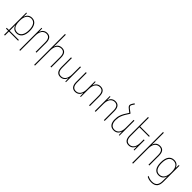

<svg xmlns="http://www.w3.org/2000/svg" viewBox="362 -2445 4368 4368"><g transform="rotate(45 2546.0 -261.5)"><path d="M83 232H109V103H404V78H109V2C109 -30 109 -65 107 -104H109C129 -34 176 10 259 10C372 10 437 -87 437 -243C437 -396 377 -492 263 -492C177 -492 127 -439 109 -372H107L104 -482H83V78H14V103H83ZM257 -15C167 -15 109 -78 109 -228V-260C109 -383 164 -467 261 -467C359 -467 410 -382 410 -243C410 -97 351 -15 257 -15Z M573 232H599V-256C599 -396 662 -467 749 -467C820 -467 865 -423 865 -309V0H891V-310C891 -441 836 -492 750 -492C669 -492 620 -442 601 -380H598L594 -482H573Z M1076 -760H1050V232H1076V-256C1076 -396 1136 -467 1226 -467C1300 -467 1342 -423 1342 -309V0H1368V-310C1368 -441 1316 -492 1227 -492C1143 -492 1095 -444 1077 -380H1074C1075 -409 1076 -432 1076 -462Z M1841 -482H1815V-226C1815 -86 1753 -15 1666 -15C1595 -15 1549 -59 1549 -173V-482H1523V-172C1523 -41 1579 10 1664 10C1745 10 1794 -40 1814 -102H1817L1820 0H1841Z M2469 -492C2388 -492 2339 -442 2320 -380H2317L2313 -482H2292V-226C2292 -86 2230 -15 2143 -15C2072 -15 2026 -59 2026 -173V-482H2000V-172C2000 -41 2056 10 2141 10C2222 10 2271 -40 2291 -102H2294L2297 0H2318V-256C2318 -396 2381 -467 2468 -467C2539 -467 2584 -423 2584 -309V0H2610V-310C2610 -441 2555 -492 2469 -492Z M2769 0H2795V-256C2795 -396 2858 -467 2945 -467C3016 -467 3061 -423 3061 -309V0H3087V-310C3087 -441 3032 -492 2946 -492C2865 -492 2816 -442 2797 -380H2794L2790 -482H2769Z M3382 -536 3294 -602C3269 -621 3257 -638 3257 -657C3257 -669 3263 -684 3274 -700L3307 -751L3284 -764L3251 -712C3237 -690 3231 -673 3231 -656C3231 -630 3246 -609 3278 -584L3353 -525C3243 -364 3222 -287 3222 -187C3222 -63 3276 10 3382 10C3466 10 3515 -40 3535 -102H3538L3541 0H3562V-482H3536V-226C3536 -86 3474 -15 3382 -15C3296 -15 3249 -80 3249 -187C3249 -290 3275 -366 3382 -525Z M4039 -332H4013V-226C4013 -86 3951 -15 3864 -15C3793 -15 3747 -59 3747 -173V-457H4055V-482H3747V-760H3721V-172C3721 -41 3777 10 3862 10C3943 10 3992 -40 4012 -102H4015L4018 0H4039Z M4230 -760H4204V232H4230V-256C4230 -396 4290 -467 4380 -467C4454 -467 4496 -423 4496 -309V0H4522V-310C4522 -441 4470 -492 4381 -492C4297 -492 4249 -444 4231 -380H4228C4229 -409 4230 -432 4230 -462Z M4823 241C4965 241 5011 160 5011 29V-482H4989L4985 -391H4983C4961 -450 4915 -492 4837 -492C4718 -492 4654 -401 4654 -235C4654 -66 4721 10 4826 10C4905 10 4963 -33 4985 -111H4987C4985 -75 4985 -48 4985 -18V29C4985 148 4945 216 4823 216C4761 216 4720 199 4678 177V206C4719 226 4758 241 4823 241ZM4827 -15C4739 -15 4681 -81 4681 -235C4681 -386 4734 -467 4837 -467C4941 -467 4985 -381 4985 -266V-232C4985 -121 4944 -15 4827 -15Z"/></g></svg>

Font: Noto Sans Armenian SemiCondensed Thin
Style: Regular
Weight: 100
Width: 4
Designer: Monotype Design Team
Foundry: Monotype Imaging Inc.
Version: Version 2.008